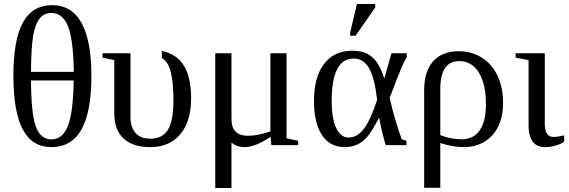

<svg xmlns="http://www.w3.org/2000/svg" viewBox="-20 -725 2842 959"><path d="M436.5 -346.7Q436.5 -165.5 386.7 -77.9Q336.9 9.8 236.3 9.8Q140.6 9.8 93.8 -78.4Q46.9 -166.5 46.9 -346.7Q46.9 -526.4 94.5 -612.8Q142.1 -699.2 240.2 -699.2Q338.9 -699.2 387.7 -609.6Q436.5 -520 436.5 -346.7ZM236.3 -660.2Q199.2 -660.2 177.5 -632.1Q155.8 -604 145.8 -546.6Q135.7 -489.3 134.8 -366.2H348.6Q346.2 -526.9 319.8 -593.5Q293.5 -660.2 236.3 -660.2ZM236.3 -28.8Q292.5 -28.8 319.1 -95.9Q345.7 -163.1 348.1 -323.2H134.8Q135.7 -154.8 159.4 -91.8Q183.1 -28.8 236.3 -28.8Z M730 9.8Q643.1 9.8 596.9 -33.4Q550.8 -76.7 550.8 -158.7V-424.8L492.2 -437V-459H631.8V-137.7Q631.8 -88.9 657.5 -60.5Q683.1 -32.2 730.5 -32.2Q791 -32.2 818.6 -76.4Q846.2 -120.6 846.2 -225.1Q846.2 -310.1 833.7 -362.8Q821.3 -415.5 788.6 -435.1L788.1 -470.7Q863.8 -454.6 899.2 -395.8Q934.6 -336.9 934.6 -234.4Q934.6 -118.2 880.6 -54.2Q826.7 9.8 730 9.8Z M1411.1 -459V-34.2L1469.2 -22V0H1335.4L1331.5 -42Q1256.3 9.8 1201.2 9.8Q1162.6 9.8 1136.2 -13.2V213.9H1055.2V-459H1136.2V-130.9Q1136.2 -46.9 1217.3 -46.9Q1269 -46.9 1330.6 -68.8V-459Z M2010.3 -22V0H1906.7Q1888.7 -57.6 1874.5 -133.8H1871.6Q1836.4 -66.9 1814 -41.3Q1791.5 -15.6 1764.2 -2.9Q1736.8 9.8 1701.2 9.8Q1627.9 9.8 1588.1 -50.3Q1548.3 -110.4 1548.3 -221.2Q1548.3 -339.4 1598.4 -405.5Q1648.4 -471.7 1739.3 -471.7Q1801.8 -471.7 1838.4 -440.4Q1875 -409.2 1897.9 -336.9H1900.9L1935.1 -459H2011.7V-439.5Q2000.5 -421.9 1985.4 -387.2Q1970.2 -352.5 1926.3 -235.8Q1954.1 -115.7 1986.8 -29.3ZM1863.8 -226.1Q1851.1 -336.4 1823.2 -384.5Q1795.4 -432.6 1746.6 -432.6Q1636.7 -432.6 1636.7 -221.2Q1636.7 -131.3 1659.7 -84.7Q1682.6 -38.1 1720.7 -38.1Q1750 -38.1 1773.2 -56.6Q1796.4 -75.2 1815.7 -109.4Q1835 -143.6 1863.8 -226.1ZM1729 -546.4V-562.5L1762.7 -705.1H1854V-687L1755.9 -546.4Z M2098.6 -273.9Q2098.6 -369.1 2143.8 -419.2Q2189 -469.2 2271.5 -469.2Q2335 -469.2 2386 -437.5Q2437 -405.8 2464.8 -347.2Q2492.7 -288.6 2492.7 -210.9Q2492.7 -142.1 2468 -92.5Q2443.4 -43 2398.7 -16.6Q2354 9.8 2296.9 9.8Q2239.7 9.8 2179.2 -10.7V212.9H2098.6ZM2285.2 -29.3Q2345.7 -29.3 2376.5 -74.5Q2407.2 -119.6 2407.2 -204.6Q2407.2 -273.9 2390.6 -322Q2374 -370.1 2344 -395Q2314 -419.9 2274.4 -419.9Q2179.2 -419.9 2179.2 -280.8V-50.3Q2231.9 -29.3 2285.2 -29.3Z M2701.2 -104.5Q2701.2 -72.8 2712.6 -56.9Q2724.1 -41 2742.7 -41Q2765.1 -41 2797.9 -48.8V-17.1Q2780.8 -4.9 2753.9 2.4Q2727.1 9.8 2702.1 9.8Q2660.6 9.8 2640.4 -18.1Q2620.1 -45.9 2620.1 -96.2V-424.8L2555.2 -437V-459H2701.2Z"/></svg>

Font: Tinos
Style: Regular
Weight: 400
Designer: Steve Matteson
Foundry: Monotype Imaging Inc.
Version: Version 1.23